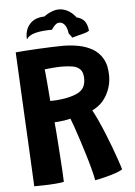

<svg xmlns="http://www.w3.org/2000/svg" viewBox="-58 -888 663 945"><g transform="rotate(-5 273.5 -415.5)"><path d="M72.5 13Q70 -43 65.8 -124.2Q61.5 -205.5 56.8 -298.2Q52 -391 47.5 -482.8Q43 -574.5 39 -651.5Q58.5 -653.5 87.2 -655.5Q116 -657.5 149.5 -659.2Q183 -661 215.2 -662.2Q247.5 -663.5 273 -663.5Q311.5 -663.5 349.2 -656.5Q387 -649.5 418.2 -631.8Q449.5 -614 468.2 -581.2Q487 -548.5 487 -496.5Q487 -445 461.2 -400Q435.5 -355 389.5 -334.5Q401 -314 415.2 -283Q429.5 -252 444 -216.5Q458.5 -181 471.8 -145.5Q485 -110 495.2 -80.2Q505.5 -50.5 510.5 -32Q497.5 -24 476.5 -16.8Q455.5 -9.5 433.2 -3.8Q411 2 394.5 5.5Q378 9 374 9.5Q370 -13.5 361 -47.5Q352 -81.5 340.2 -119.8Q328.5 -158 316.8 -194.5Q305 -231 294.8 -260Q284.5 -289 279 -303Q265 -299.5 249.8 -297Q234.5 -294.5 221.2 -293.5Q208 -292.5 199.5 -292Q201 -281 203 -254.8Q205 -228.5 207.5 -193.5Q210 -158.5 212.5 -121.2Q215 -84 217 -51Q219 -18 219.5 4Q202 7.5 176.8 9.5Q151.5 11.5 124 12.2Q96.5 13 72.5 13ZM187.5 -398.5Q205.5 -398.5 223.5 -400Q241.5 -401.5 266 -405.5Q303 -413 324.5 -424.2Q346 -435.5 354.8 -452.5Q363.5 -469.5 363.5 -493Q363.5 -524.5 349.5 -539.2Q335.5 -554 311.5 -558Q287.5 -562 257.5 -562Q249.5 -562 237.2 -561.5Q225 -561 212.2 -559.8Q199.5 -558.5 189 -557.5Q178.5 -556.5 174 -556Q175 -547.5 176.5 -531.2Q178 -515 179.8 -495.2Q181.5 -475.5 183 -456Q184.5 -436.5 185.8 -421Q187 -405.5 187.5 -398.5ZM99.5 -710.5Q96.5 -756 121.5 -785Q146.5 -814 194.5 -815Q243 -849.5 283 -842.5Q323 -835.5 352.5 -797Q379.5 -790.5 392.2 -773Q405 -755.5 407.5 -726Q398.5 -720 382.5 -715.5Q366.5 -711 350 -707Q333.5 -703 322.5 -699.5Q318.5 -706 315 -711.2Q311.5 -716.5 307 -721Q304.5 -741 299.2 -752.5Q294 -764 287 -770Q276.5 -780 261 -778.2Q245.5 -776.5 226.5 -747Q175 -747 143.2 -738.5Q111.5 -730 99.5 -710.5Z"/></g></svg>

Font: Grandstander Thin SemiBold
Style: Regular
Weight: 600
Version: Version 1.200